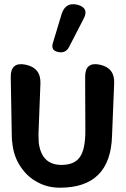

<svg xmlns="http://www.w3.org/2000/svg" viewBox="-20 -862 584 893"><path d="M259 11Q200 11 154 -15Q106 -40 75 -88Q43 -135 37 -200L36 -207Q35 -212 35 -221L30 -503Q29 -576 100 -561Q171 -546 168 -473L159 -239L160 -201Q172 -95 266 -95Q326 -95 351 -131Q377 -166 377 -254L376 -505Q376 -576 445 -561Q514 -546 511 -475L501 -228Q493 11 259 11ZM251 -620Q215 -627 226 -662L267 -798Q285 -853 340 -840Q396 -825 369 -775L301 -643Q285 -613 251 -620Z"/></svg>

Font: MaokenZhuyuanTi
Style: Regular
Weight: 400
Designer: Fontworks Inc & LongZhuTi team: ZERO子、时光羊、荆南、频凡、刘鹏、Little White Dog、帆影Magmeta、奈白不弍、白日月球、ChaoTawei、雨三（排名不分先后）
Version: Version 1.000; 20230222